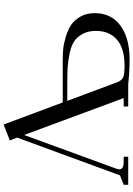

<svg xmlns="http://www.w3.org/2000/svg" viewBox="149 -906 764 1103"><g transform="rotate(-90 531.5 -354.0)"><path d="M22 0V-26L76 -47L293 -638L277 -680L368 -716L495 -376H740Q771 -376 800 -373.5Q829 -371 869 -359.5Q909 -348 938 -329.5Q967 -311 987.5 -275.5Q1008 -240 1008 -192Q1008 -98 937 -45Q866 8 740 8Q674 8 599 0H472V-26H520L308 -598L114 -67Q111 -58 111 -50Q111 -26 153 -26H183V0ZM504 -350 610 -66Q620 -39 637 -30Q654 -21 706 -21Q805 -21 855.5 -64.5Q906 -108 906 -185Q906 -231 888 -263Q870 -295 844.5 -311.5Q819 -328 774.5 -337Q730 -346 695 -348Q660 -350 605 -350Z"/></g></svg>

Font: Dihjauti
Style: Bold
Weight: 700
Designer: T. Christopher White
Version: Version 3.0.0